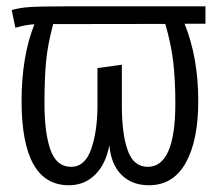

<svg xmlns="http://www.w3.org/2000/svg" viewBox="-20 -558 655 589"><path d="M610.3 -538.5V-485.1H546.2Q588.2 -381.5 588.2 -248.2Q588.2 -126.7 549.7 -58.2Q511.3 10.3 436.9 10.3Q384.6 10.3 352.6 -21.8Q320.5 -53.8 315.4 -112.8Q305.1 -55.4 272.3 -22.6Q239.5 10.3 191.3 10.3Q46.2 10.3 46.2 -248.2Q46.2 -385.1 85.6 -483.6Q70.3 -482.6 57.7 -480.3Q45.1 -477.9 27.2 -472.8L15.9 -527.2Q40.5 -534.4 72.1 -536.4Q103.6 -538.5 180.5 -538.5ZM487.2 -484.6 143.1 -484.1Q126.2 -421.5 121.3 -368.7Q116.4 -315.9 116.4 -241Q116.4 -150.3 134.9 -98.2Q153.3 -46.2 197.9 -46.2Q241 -46.2 260 -101.3Q279 -156.4 279 -235.4V-349.2L353.8 -359.5V-233.3Q353.8 -147.2 371.8 -96.7Q389.7 -46.2 433.3 -46.2Q517.9 -46.2 517.9 -241Q517.9 -310.3 511.8 -365.1Q505.6 -420 487.2 -484.6Z"/></svg>

Font: Fira Code Fixed Light
Style: Regular
Weight: 300
Monospace: yes
Designer: Carrois Corporate, Edenspiekermann AG, Nikita Prokopov
Foundry: Carrois Corporate, Edenspiekermann AG, Nikita Prokopov
Version: Version 5.002